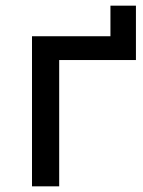

<svg xmlns="http://www.w3.org/2000/svg" viewBox="-20 -658 506 678"><path d="M93 0V-530H370V-638H460V-446H189V0Z"/></svg>

Font: Montserrat Z Med
Style: Regular
Weight: 500
Designer: Julieta Ulanovsky
Foundry: Julieta Ulanovsky
Version: Version 8.000